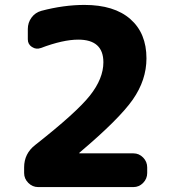

<svg xmlns="http://www.w3.org/2000/svg" viewBox="-20 -760 690 780"><path d="M135 0Q112 0 95 -17Q78 -34 78 -57V-80Q78 -136 123 -171Q291 -303 345.5 -372Q400 -441 400 -507Q400 -599 298 -599Q236 -599 146 -565Q127 -558 110 -569Q93 -580 93 -600V-642Q93 -668 108 -688.5Q123 -709 148 -716Q239 -740 323 -740Q444 -740 509.5 -682.5Q575 -625 575 -523Q575 -435 519.5 -355.5Q464 -276 303 -140Q302 -139 302 -138Q302 -137 303 -137H522Q545 -137 561.5 -120Q578 -103 578 -80V-57Q578 -34 561.5 -17Q545 0 522 0Z"/></svg>

Font: Rounded Mplus 1c ExtraBold
Style: Regular
Weight: 800
Version: Version 1.059.20150529